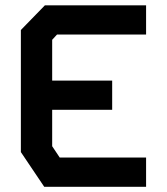

<svg xmlns="http://www.w3.org/2000/svg" viewBox="-20 -716 640 736"><path d="M152 -695.5 60 -601V-133L149.5 0H540V-112H209L180 -155.5V-295H410V-407H180V-563.5L198.5 -583.5H540V-695.5Z"/></svg>

Font: Kode
Style: Regular
Weight: 400
Monospace: yes
Designer: Isa Ozler
Foundry: Kadena LLC
Version: Version 1.000;gftools[0.9.28]